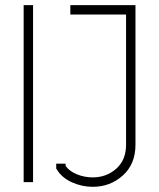

<svg xmlns="http://www.w3.org/2000/svg" viewBox="-20 -699 611 737"><path d="M250 -679.2H500V-143.1Q500 -69.3 451.7 -25.6Q403.3 18.1 335.9 18.1Q294.9 18.1 256.6 1Q218.3 -16.1 199.2 -46.9L195.8 -51.8V-70.8H231.9V-62Q246.6 -41.5 275.4 -29.8Q304.2 -18.1 335.9 -18.1Q388.7 -18.1 426.3 -51.5Q463.9 -85 463.9 -143.1V-643.1H250ZM106.9 0H70.8V-679.2H106.9Z"/></svg>

Font: Rawengulk
Style: Regular
Weight: 400
Version: Version 0.92